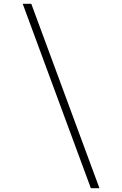

<svg xmlns="http://www.w3.org/2000/svg" viewBox="-20 -843 640 1006"><path d="M456 143 99 -823H144L501 143Z"/></svg>

Font: Iosevka Etoile Extralight
Style: Regular
Weight: 200
Designer: Belleve Invis
Foundry: Belleve Invis
Version: Version 22.1.2; ttfautohint (v1.8.4)